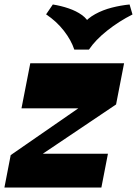

<svg xmlns="http://www.w3.org/2000/svg" viewBox="-30 -836 611 856"><path d="M-10.3 0 17.7 -144.5 357.8 -379.8 389.8 -353H65.8L105 -554H523.2L487.5 -370.3L112.7 -118.2L96.5 -150.5H451.2L422 0ZM547.7 -816 560.7 -771.5Q500.5 -741.3 448 -699.6Q395.5 -658 366.5 -614.8H301.3Q287.5 -656.8 254.8 -698.9Q222 -741 175.5 -772L205.5 -816Q242 -810.2 276.1 -798.6Q310.2 -787 335.2 -769Q360.2 -751 368.5 -727.7H340.2Q360.7 -754.5 394.4 -773Q428 -791.5 468.2 -801.9Q508.5 -812.2 547.7 -816Z"/></svg>

Font: Savate ExtraLight
Style: Italic
Weight: 200
Italic angle: -11°
Designer: Max Esnée
Foundry: Plomb Type
Version: Version 2.000